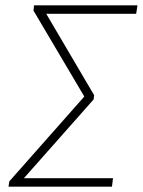

<svg xmlns="http://www.w3.org/2000/svg" viewBox="-20 -702 537 722"><path d="M492 -650H154L334 -344L332 -328L70 -32H405L401 0H12L15 -20L297 -339L106 -662L108 -682H497Z"/></svg>

Font: FiraGO UltraLight
Style: Italic
Weight: 200
Italic angle: -8°
Designer: bBox Type GmbH
Foundry: bBox Type GmbH
Version: Version 1.001